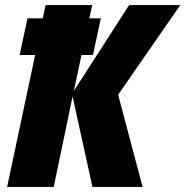

<svg xmlns="http://www.w3.org/2000/svg" viewBox="-20 -734 728 754"><path d="M8 0H191L265 -355L343 0H540L444 -362L688 -714H487L270 -377L300 -518H345L376 -662H331L342 -714H159L148 -662H88L57 -518H118Z"/></svg>

Font: Noto Sans SemiCondensed Black
Style: Italic
Weight: 900
Width: 4
Italic angle: -12°
Designer: Monotype Design Team
Foundry: Monotype Imaging Inc.
Version: Version 2.013